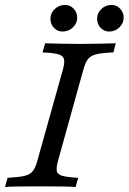

<svg xmlns="http://www.w3.org/2000/svg" viewBox="-27 -743 512 763"><path d="M-7.3 0 3.2 -36.3Q47.6 -38.7 70.2 -44Q92.7 -49.2 103.6 -63.3Q114.5 -77.4 121.8 -105.6L222.6 -465.3Q230.6 -493.5 227.4 -507.7Q224.2 -521.8 204.4 -527.4Q184.7 -533.1 141.9 -534.7L152.4 -571Q176.6 -570.2 212.1 -569.4Q247.6 -568.5 291.1 -568.5Q333.1 -568.5 370.2 -569.4Q407.3 -570.2 433.1 -571L423.4 -534.7Q379 -533.1 356 -527.4Q333.1 -521.8 322.6 -508.1Q312.1 -494.4 304 -465.3L204 -105.6Q196 -77.4 198.8 -63.3Q201.6 -49.2 221.8 -44Q241.9 -38.7 283.9 -36.3L273.4 0Q250 -1.6 213.3 -2Q176.6 -2.4 134.7 -2.4Q91.1 -2.4 54.4 -2Q17.7 -1.6 -7.3 0ZM221 -617.7Q201.6 -617.7 187.5 -632.3Q173.4 -646.8 173.4 -668.5Q173.4 -691.1 190.7 -707.3Q208.1 -723.4 231.5 -723.4Q251.6 -723.4 265.7 -708.5Q279.8 -693.5 279.8 -672.6Q279.8 -650.8 262.9 -634.3Q246 -617.7 221 -617.7ZM406.5 -617.7Q387.1 -617.7 373 -632.3Q358.9 -646.8 358.9 -668.5Q358.9 -691.1 375.8 -707.3Q392.7 -723.4 416.9 -723.4Q436.3 -723.4 450.4 -708.5Q464.5 -693.5 464.5 -672.6Q464.5 -650.8 447.6 -634.3Q430.6 -617.7 406.5 -617.7Z"/></svg>

Font: Playfair 9pt
Style: Italic
Weight: 400
Italic angle: -15.6°
Designer: Claus Eggers Sørensen
Foundry: Claus Eggers Sørensen
Version: Version 2.001;gftools[0.9.30]